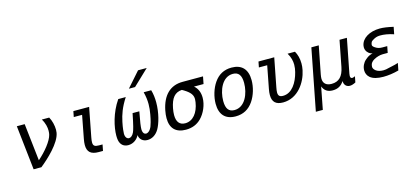

<svg xmlns="http://www.w3.org/2000/svg" viewBox="-75 -1447 4966 2286"><g transform="rotate(-15 2408.0 -304.5)"><path d="M170.4 0H266.1C361.8 -76.2 525.9 -228 546.9 -349.1C548.8 -360.4 549.8 -373 549.8 -386.2C549.8 -438.5 534.7 -501.5 508.8 -546.9H418C452.1 -491.2 461.4 -438.5 461.4 -398.9C461.4 -378.4 459 -361.3 456.1 -350.1C439 -277.3 352.1 -168.5 258.3 -87.9L206.5 -546.9H109.9Z M971.2 2.4H1024.9L1039.6 -73.7H996.6C944.8 -73.7 924.8 -85.9 924.8 -129.4C924.8 -145.5 927.2 -165.5 932.1 -190.4L1001 -546.9H806.6L793 -477.1H895.5L841.8 -195.8C836.4 -168 833.5 -143.1 833.5 -121.6C833.5 -35.6 877 2.4 971.2 2.4Z M1514.2 -633.3H1590.3L1783.2 -816.9H1676.3ZM1335 14.2C1398.9 14.2 1448.2 -26.4 1470.7 -73.2C1475.1 -24.4 1510.7 14.2 1572.3 14.2C1628.9 14.2 1680.7 -19 1713.9 -76.2C1749.5 -137.2 1786.6 -262.7 1786.6 -392.6C1786.6 -444.3 1780.8 -497.6 1766.1 -546.9H1673.3C1687.5 -491.7 1693.4 -443.8 1693.4 -397C1693.4 -356.4 1689 -316.4 1681.2 -272.5C1668 -196.3 1653.3 -151.9 1645.5 -131.8C1627.4 -86.4 1598.1 -64 1574.2 -64C1553.2 -64 1535.6 -81.5 1533.2 -117.2C1533.2 -120.6 1532.7 -124 1532.7 -127.9C1532.7 -158.2 1540 -215.3 1564.5 -341.3H1481.4C1453.1 -197.3 1438 -144 1425.8 -117.2C1409.2 -81.1 1385.3 -64 1364.3 -64C1339.4 -64 1318.4 -87.4 1318.4 -130.9C1318.4 -149.9 1322.3 -201.2 1337.4 -272.5C1355.5 -357.4 1382.3 -438.5 1452.6 -546.9H1359.9C1261.7 -404.8 1224.6 -234.4 1224.6 -130.9C1224.6 -109.4 1226.1 -91.3 1229 -76.2C1240.2 -18.1 1278.3 14.2 1335 14.2Z M2045.9 14.2C2121.6 14.2 2183.6 -10.7 2232.9 -59.6C2292.5 -118.7 2335 -215.3 2335 -303.7C2335 -363.3 2315.9 -418.9 2269.5 -457H2387.2L2404.8 -546.9H2153.3C1997.6 -546.9 1901.9 -448.7 1866.2 -272.9C1859.4 -238.3 1856 -206.5 1856 -177.7C1856 -51.3 1922.9 14.2 2045.9 14.2ZM2057.1 -62C1988.3 -62 1952.6 -105.5 1952.6 -190.4C1952.6 -214.4 1955.6 -242.2 1961.4 -272.9C1984.9 -394 2032.2 -450.7 2119.1 -456.5C2134.8 -447.8 2151.9 -438 2171.9 -423.8C2227.1 -384.3 2242.7 -349.6 2242.7 -309.6C2242.7 -297.9 2241.2 -285.6 2239.3 -272.9C2219.7 -145 2151.4 -62 2057.1 -62Z M2659.2 14.2C2752.9 14.2 2824.2 -25.9 2876 -101.1C2925.3 -172.9 2952.1 -268.6 2952.1 -353.5C2952.1 -489.3 2883.3 -560.1 2758.3 -560.1C2665.5 -560.1 2594.2 -521 2542 -444.8C2494.6 -376 2465.3 -278.8 2465.3 -191.4C2465.3 -59.6 2531.7 14.2 2659.2 14.2ZM2664.1 -62C2595.7 -62 2561 -104 2561 -200.7C2561 -330.1 2623.5 -483.9 2754.4 -483.9C2822.8 -483.9 2857.4 -441.9 2857.4 -345.2C2857.4 -215.8 2794.9 -62 2664.1 -62Z M3247.1 0C3429.7 0 3539.6 -167 3568.8 -311.5C3574.7 -339.8 3577.1 -366.7 3577.1 -392.1C3577.1 -454.6 3561.5 -506.8 3538.1 -546.9H3447.3C3479 -494.1 3489.7 -445.8 3489.7 -400.4C3489.7 -369.6 3484.9 -340.3 3478 -312.5C3447.3 -188.5 3376.5 -76.2 3266.6 -76.2C3224.1 -76.2 3206.5 -92.8 3206.5 -134.3C3206.5 -149.9 3209.5 -169.4 3213.9 -192.9L3282.7 -546.9H3088.4L3074.7 -477.1H3177.2L3123.5 -198.2C3118.2 -170.9 3115.7 -147 3115.7 -125.5C3115.7 -40 3158.2 0 3247.1 0Z M3593.3 208H3679.2L3732.4 -66.9C3753.4 -12.7 3793.5 14.2 3853.5 14.2C3917.5 14.2 3960.4 -9.8 3995.1 -63C3995.1 -15.6 4022.9 14.2 4066.4 14.2C4087.9 14.2 4112.3 6.3 4138.2 -7.8L4152.3 -80.1C4142.1 -75.7 4134.8 -72.8 4129.4 -71.3C4124 -69.8 4120.1 -68.8 4117.2 -68.8C4101.6 -68.8 4093.3 -79.6 4093.3 -99.1C4093.3 -106.4 4094.2 -114.3 4096.2 -126L4178.2 -546.9H4087.4L4025.4 -228C4003.9 -117.2 3951.7 -64 3862.3 -64C3795.9 -64 3759.3 -96.7 3759.3 -155.8C3759.3 -168.9 3761.2 -187 3765.1 -207L3831.5 -546.9H3740.2Z M4480 14.2C4539.1 14.2 4605.5 4.9 4669.4 -12.7L4687 -101.1C4668.9 -93.8 4627 -84 4600.6 -78.6L4593.3 -77.1L4530.8 -63C4520.5 -61.5 4512.2 -60.5 4499.5 -60.5C4464.8 -60.5 4434.1 -67.9 4413.1 -82.5C4410.6 -84 4408.7 -85.9 4406.2 -87.4C4387.2 -102.5 4377.9 -118.7 4377.9 -135.7C4377.9 -143.6 4379.4 -152.8 4380.4 -156.7C4384.8 -178.7 4399.4 -199.2 4430.2 -216.8C4460.9 -234.4 4503.9 -247.6 4539.6 -247.6H4601.1L4616.7 -327.1H4554.7C4517.6 -327.1 4493.2 -336.4 4468.3 -353.5C4447.8 -367.7 4441.9 -377 4441.9 -388.2C4441.9 -392.1 4442.4 -396.5 4443.4 -400.9C4446.8 -416.5 4451.7 -426.3 4462.9 -435.1L4484.4 -448.7C4502.4 -460 4529.8 -469.7 4554.2 -470.7L4569.3 -471.2C4606.4 -472.2 4671.9 -463.4 4732.9 -441.9L4750 -529.3C4681.6 -544.9 4629.4 -552.7 4584 -552.7C4457.5 -552.7 4359.9 -492.7 4345.2 -406.2C4344.2 -399.4 4343.3 -392.6 4343.3 -386.2C4343.3 -337.9 4376 -309.1 4397 -298.8C4404.8 -294.9 4417 -291 4426.3 -289.1C4397.5 -282.7 4371.6 -271 4349.1 -252.9L4331.5 -238.3C4298.8 -210.9 4276.4 -164.6 4276.4 -119.1C4276.4 -85.9 4288.6 -53.2 4317.4 -28.8C4353 1 4409.2 14.2 4480 14.2Z"/></g></svg>

Font: Hack
Style: Oblique
Weight: 400
Italic angle: -12°
Monospace: yes
Designer: Christopher Simpkins
Foundry: Christopher Simpkins
Version: Version 2.010